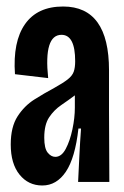

<svg xmlns="http://www.w3.org/2000/svg" viewBox="-20 -559 380 590"><path d="M110 11Q67 11 40 -22.5Q13 -56 13 -115Q13 -169 34 -201.5Q55 -234 86 -253.5Q117 -273 147 -289Q174 -304 188 -315Q202 -326 206.5 -338.5Q211 -351 211 -371Q211 -452 169 -452Q114 -452 128 -319L26 -331Q19 -431 57 -485Q95 -539 174 -539Q315 -539 315 -343V-222Q315 -166 315.5 -110.5Q316 -55 316 0H220Q222 -41 224 -82Q226 -123 229 -164H221Q211 -74 182.5 -31.5Q154 11 110 11ZM150 -77Q169 -77 182 -101.5Q195 -126 202.5 -161.5Q210 -197 210 -228V-266Q190 -251 168 -236Q146 -221 131 -198.5Q116 -176 116 -136Q116 -103 126.5 -90Q137 -77 150 -77Z"/></svg>

Font: Bricolage Grotesque 96pt Condensed Medium
Style: Regular
Weight: 500
Width: 3
Designer: Mathieu Triay
Foundry: Atelier Triay
Version: Version 1.001; ttfautohint (v1.8.4.7-5d5b);gftools[0.9.33.de